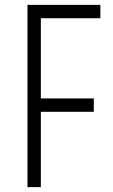

<svg xmlns="http://www.w3.org/2000/svg" viewBox="-20 -770 463 790"><path d="M93 0V-750H393V-695H148V-365H366V-310H148V0Z"/></svg>

Font: Mohave Light
Style: Regular
Weight: 300
Designer: Gumpita Rahayu
Foundry: Tokotype
Version: Version 2.003